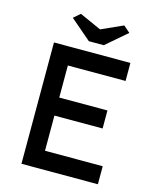

<svg xmlns="http://www.w3.org/2000/svg" viewBox="-130 -982 873 1070"><g transform="rotate(15 307.0 -446.5)"><path d="M98 0V-700H539V-596H206V-104H539V0ZM147 -307V-411H484V-307ZM284 -757 164 -860 202 -893 342 -830H312L452 -893L490 -860L370 -757Z"/></g></svg>

Font: Lexend Medium
Style: Regular
Weight: 500
Designer: Bonnie Shaver-Troup, Thomas Jockin
Foundry: Lexend
Version: Version 1.005